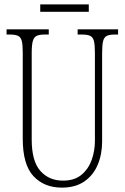

<svg xmlns="http://www.w3.org/2000/svg" viewBox="-20 -848 571 878"><path d="M263 10Q182 10 133 -42.5Q84 -95 84 -214V-608Q84 -644 79.5 -661Q75 -678 62.5 -684Q50 -690 26 -690H10V-714H203V-690H183Q160 -690 147.5 -684Q135 -678 130 -660Q125 -642 125 -605V-210Q125 -111 164.5 -66.5Q204 -22 268 -22Q321 -22 353 -49Q385 -76 399.5 -117.5Q414 -159 414 -203V-607Q414 -643 409.5 -660.5Q405 -678 392.5 -684Q380 -690 356 -690H335V-714H520V-690H504Q481 -690 468.5 -684Q456 -678 451.5 -660Q447 -642 447 -606V-201Q447 -143 427 -95Q407 -47 366 -18.5Q325 10 263 10ZM164 -794V-828H386V-794Z"/></svg>

Font: Noto Serif Tamil ExtraCondensed ExtraLight
Style: Italic
Weight: 200
Width: 2
Italic angle: -12°
Designer: Indian Type Foundry, Tom Grace, and the Monotype Design Team
Foundry: Monotype Imaging Inc.
Version: Version 2.003; ttfautohint (v1.8.4.7-5d5b)